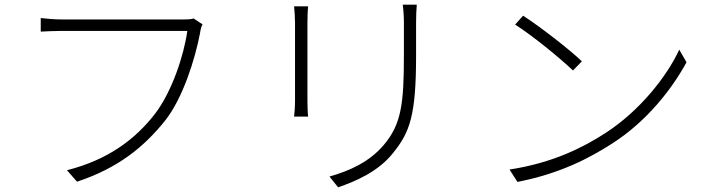

<svg xmlns="http://www.w3.org/2000/svg" viewBox="-20 -768 3040 820"><path d="M807 -689C792 -685 780 -685 768 -685H243C210 -685 180 -688 154 -691V-633C179 -634 206 -636 242 -636H780C766 -534 715 -377 642 -282C557 -172 440 -85 266 -41L309 8C484 -50 595 -140 686 -254C762 -351 813 -516 834 -625C837 -644 839 -653 845 -664Z M1236 -741C1238 -724 1240 -689 1240 -672V-341C1240 -312 1238 -284 1236 -270H1296C1294 -285 1293 -315 1293 -340V-672C1293 -691 1294 -724 1296 -741ZM1700 -748C1703 -726 1705 -699 1705 -670V-530C1705 -322 1693 -237 1620 -150C1558 -76 1472 -38 1387 -14L1424 32C1497 7 1595 -34 1659 -115C1730 -203 1757 -274 1757 -529V-670C1757 -699 1758 -726 1760 -748Z M2214 -701 2180 -663C2256 -615 2376 -516 2427 -467L2465 -506C2415 -555 2280 -659 2214 -701ZM2156 -44 2190 9C2372 -27 2497 -92 2596 -156C2742 -250 2848 -385 2912 -502L2881 -556C2827 -439 2710 -293 2566 -200C2472 -139 2341 -72 2156 -44Z"/></svg>

Font: Noto Sans T Chinese Light
Style: Regular
Weight: 300
Designer: Ryoko NISHIZUKA (kana & ideographs); Paul D. Hunt (Latin, Greek & Cyrillic); Wenlong ZHANG (bopomofo); Sandoll Communica
Foundry: Adobe Systems Incorporated
Version: Version 1.000;PS 1;hotconv 1.0.78;makeotf.lib2.5.61930